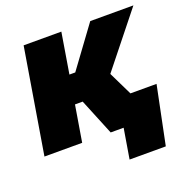

<svg xmlns="http://www.w3.org/2000/svg" viewBox="-126 -665 918 939"><g transform="rotate(-20 333.5 -195.0)"><path d="M4.9 0 95.2 -545.9H291.5L256.8 -335H287.1L441.9 -545.9H666.5L445.8 -269.5L577.1 0H349.6L272.5 -188.5H232.4L201.2 0ZM391.1 156.2 417 0H370.1L394.5 -146.5H641.6L579.6 156.2Z"/></g></svg>

Font: Inter Black
Style: Italic
Weight: 900
Italic angle: -9.39999°
Designer: Rasmus Andersson
Foundry: rsms
Version: Version 4.000;git-a52131595